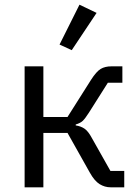

<svg xmlns="http://www.w3.org/2000/svg" viewBox="-20 -799 590 819"><path d="M85 0V-516H165V-300H268L368 -458Q391 -494 409.5 -505Q428 -516 455 -516H502V-446H440L359 -318Q343 -293 333 -283.5Q323 -274 303 -268V-264Q324 -261 340 -250.5Q356 -240 372 -210L451 -70H510V0H452Q427 0 405 -13.5Q383 -27 363 -63L268 -232H165V0ZM392 -744 286 -585 234 -609 319 -779Z"/></svg>

Font: IBM Plex Sans Var
Style: Regular
Weight: 400
Designer: Mike Abbink, Paul van der Laan, Pieter van Rosmalen
Foundry: Bold Monday
Version: Version 3.000